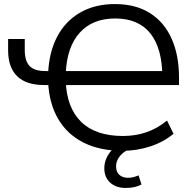

<svg xmlns="http://www.w3.org/2000/svg" viewBox="-20 -734 963 946"><path d="M584 9Q471 9 390.5 -32Q310 -73 266 -149Q222 -225 217 -331L237 -315H197Q109 -315 64.5 -358.5Q20 -402 20 -486V-542H102V-488Q102 -433 126 -408.5Q150 -384 202 -384H228L217 -369Q221 -475 261 -552Q301 -629 374 -671.5Q447 -714 546 -714Q649 -714 719.5 -669Q790 -624 826 -542.5Q862 -461 862 -352V-315H283L304 -333Q309 -203 380 -133.5Q451 -64 586 -64Q646 -64 700 -82Q754 -100 803 -140L835 -75Q786 -34 720 -12.5Q654 9 584 9ZM547 -643Q436 -643 372.5 -572.5Q309 -502 304 -371L286 -384H800L780 -352Q780 -494 721.5 -568.5Q663 -643 547 -643ZM599 192Q552 192 523 166Q494 140 494 95Q494 55 519.5 19.5Q545 -16 589 -36L618 0Q603 6 587.5 18.5Q572 31 562 48Q552 65 552 86Q552 114 568.5 128Q585 142 610 142Q623 142 636 139Q649 136 663 130L677 175Q663 183 643.5 187.5Q624 192 599 192Z"/></svg>

Font: NunitoSans1
Style: Book
Weight: 400
Designer: Vernon Adams
Foundry: Vernon Adams
Version: Version 3.101;gftools[0.9.27]